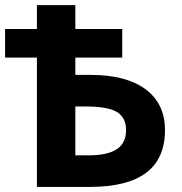

<svg xmlns="http://www.w3.org/2000/svg" viewBox="-20 -734 713 754"><path d="M460 -507.8V-620.1H275.9V-713.9H125V-620.1H0V-507.8H125V0H333C529.8 0 627.9 -74.2 627.9 -223.1C627.9 -292 602.5 -345.7 551.8 -383.3C501 -420.9 429.2 -439.9 335.9 -439.9H275.9V-507.8ZM275.9 -315.9H314.9C373.5 -315.9 415 -308.6 439 -294.4C462.9 -279.8 475.1 -255.9 475.1 -223.1C475.1 -156.7 429.2 -124 327.1 -124H275.9Z"/></svg>

Font: Noto Reveo Sans
Style: Bold
Weight: 700
Designer: Monotype Design team
Foundry: Monotype Imaging Inc.
Version: Version 1.04